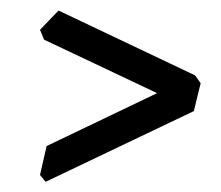

<svg xmlns="http://www.w3.org/2000/svg" viewBox="-20 -449 426 370"><path d="M67.9 -98.6 57.1 -111.8 69.8 -167.5 282.7 -269.5 64.9 -372.6 57.1 -391.6 92.8 -428.7 356 -303.7 366.7 -288.6 353.5 -234.9Z"/></svg>

Font: Almanac
Style: Regular
Weight: 400
Designer: Eden's Almanac
Version: Version 3.501;March 28, 2021;FontCreator 13.0.0.2683 64-bit